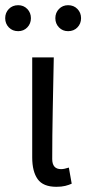

<svg xmlns="http://www.w3.org/2000/svg" viewBox="-42 -707 332 739"><path d="M175 12Q124 12 103 -17.5Q82 -47 82 -101V-486H165Q163 -387 161 -285Q159 -183 159 -95Q159 -56 193 -56Q205 -56 223 -62L234 0Q223 5 209 8.5Q195 12 175 12ZM28 -587Q6 -587 -8 -601.5Q-22 -616 -22 -637Q-22 -658 -8 -672.5Q6 -687 28 -687Q49 -687 63 -672.5Q77 -658 77 -637Q77 -616 63 -601.5Q49 -587 28 -587ZM220 -587Q199 -587 185 -601.5Q171 -616 171 -637Q171 -658 185 -672.5Q199 -687 220 -687Q242 -687 256 -672.5Q270 -658 270 -637Q270 -616 256 -601.5Q242 -587 220 -587Z"/></svg>

Font: CV Source Sans
Style: Regular
Weight: 400
Designer: Paul D. Hunt
Foundry: Adobe Systems Incorporated
Version: Version 3.001